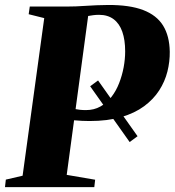

<svg xmlns="http://www.w3.org/2000/svg" viewBox="-38 -770 718 790"><path d="M528 -209.5 495.5 -185.5 333 -415 365.5 -439ZM-17.5 0 -14 -31 55 -47 144 -695.5 80 -711.5 84.5 -743H234Q273.5 -743 315.8 -746Q358 -749 406.5 -749.5Q495 -750 550.8 -728.8Q606.5 -707.5 633 -664.8Q659.5 -622 660.5 -557Q661 -516.5 650.8 -475.5Q640.5 -434.5 617 -398Q593.5 -361.5 555 -333Q516.5 -304.5 460.8 -288.2Q405 -272 330 -272Q316 -272 299.5 -272.8Q283 -273.5 268 -275Q253 -276.5 243.5 -278.5L244.5 -326.5Q256 -324 267.8 -321.8Q279.5 -319.5 291.2 -318.2Q303 -317 315.5 -317Q349 -317 375.2 -331.8Q401.5 -346.5 420.8 -371.5Q440 -396.5 452.2 -428Q464.5 -459.5 470.8 -493.2Q477 -527 477 -558.5Q477 -606 465.2 -639.5Q453.5 -673 429.5 -691Q405.5 -709 369.5 -709Q357 -709 345.5 -707.5Q334 -706 322.2 -703.8Q310.5 -701.5 297.5 -697.5L327.5 -725L236.5 -50.5L353.5 -30.5L350 0Z"/></svg>

Font: Merriweather 96pt Black
Style: Italic
Weight: 900
Italic angle: -7.8°
Version: Version 2.101